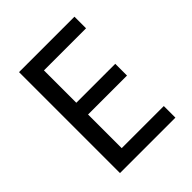

<svg xmlns="http://www.w3.org/2000/svg" viewBox="-196 -827 948 948"><g transform="rotate(-45 278.0 -352.5)"><path d="M93 0V-705H480V-624H186V-398H458V-316H186V-81H480V0Z"/></g></svg>

Font: Nunito Sans 7pt Condensed Medium
Style: Regular
Weight: 500
Width: 3
Designer: Vernon Adams
Foundry: Vernon Adams
Version: Version 3.101;gftools[0.9.27]